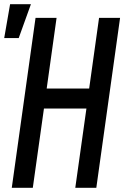

<svg xmlns="http://www.w3.org/2000/svg" viewBox="-45 -863 591 913"><path d="M3 -843 -25 -682H44L102 -843ZM111 30 164 -347H366L313 30H413L526 -778H426L379 -442H177L224 -778H124L11 30Z"/></svg>

Font: Smiley Sans Oblique
Style: Regular
Weight: 400
Italic angle: -8°
Designer: oooooohmygosh, Nagisa Chen, Janine Sui, Heda Shi, Jian Li
Foundry: atelierAnchor
Version: Version 2.0.1